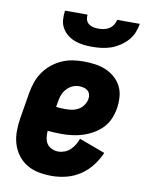

<svg xmlns="http://www.w3.org/2000/svg" viewBox="-84 -801 669 870"><g transform="rotate(10 250.0 -366.0)"><path d="M215 8Q184 8 154.5 2.5Q125 -3 100.5 -17.5Q76 -32 58.5 -55Q41 -78 32.5 -105.5Q24 -133 24 -163.5Q24 -194 29 -225L49 -345Q53 -369 61.5 -394Q70 -419 85 -441Q100 -463 121 -480.5Q142 -498 166.5 -509Q191 -520 216 -524Q241 -528 266 -528Q293 -528 319 -524.5Q345 -521 368.5 -511.5Q392 -502 411 -485.5Q430 -469 441.5 -447Q453 -425 455 -398.5Q457 -372 453 -346Q449 -321 439 -297Q429 -273 411 -254Q393 -235 369.5 -221.5Q346 -208 322 -200.5Q298 -193 273.5 -190Q249 -187 224 -187Q209 -187 193 -188Q177 -189 161 -190Q160 -174 162 -158.5Q164 -143 172 -131Q180 -119 194.5 -112.5Q209 -106 224 -106Q239 -106 253.5 -111.5Q268 -117 279.5 -128Q291 -139 299 -152.5Q307 -166 312 -180L431 -136Q418 -105 396 -76.5Q374 -48 344.5 -28.5Q315 -9 281.5 -0.5Q248 8 215 8ZM224 -301Q239 -301 254 -303.5Q269 -306 283 -314Q297 -322 306 -335.5Q315 -349 318 -363Q320 -375 317 -385.5Q314 -396 306 -402.5Q298 -409 287.5 -411.5Q277 -414 266 -414Q250 -414 234.5 -406.5Q219 -399 208 -386Q197 -373 191.5 -357.5Q186 -342 184 -326L180 -304Q191 -302 202 -301.5Q213 -301 224 -301ZM293 -600Q272 -600 251.5 -602.5Q231 -605 212.5 -612Q194 -619 178.5 -631.5Q163 -644 153.5 -661Q144 -678 142.5 -698.5Q141 -719 144 -740H248Q246 -728 249.5 -716.5Q253 -705 262 -698Q271 -691 283 -688.5Q295 -686 307 -686Q319 -686 332 -688.5Q345 -691 356 -698Q367 -705 374.5 -716.5Q382 -728 384 -740H488Q485 -719 476.5 -698.5Q468 -678 452.5 -661Q437 -644 417.5 -631.5Q398 -619 377.5 -612Q357 -605 335.5 -602.5Q314 -600 293 -600Z"/></g></svg>

Font: Iosevka Heavy
Style: Italic
Weight: 900
Italic angle: -9°
Monospace: yes
Designer: Belleve Invis
Foundry: Belleve Invis
Version: Version 32.5.0; ttfautohint (v1.8.4)